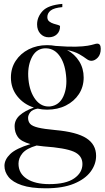

<svg xmlns="http://www.w3.org/2000/svg" viewBox="-20 -760 551 1012"><path d="M228 -182Q202.5 -182 178.5 -187.5Q150 -182.5 139 -167.8Q128 -153 128 -139Q128 -119.5 139 -107.2Q150 -95 180.8 -87.5Q211.5 -80 271.5 -74.5Q384 -64.5 435.2 -31.5Q486.5 1.5 486.5 61.5Q486.5 106 457.5 145Q428.5 184 369.8 208.2Q311 232.5 221.5 232.5Q143 232.5 95 216.2Q47 200 25.2 173Q3.5 146 3.5 114Q3.5 81.5 33.8 52Q64 22.5 140.5 -0.5Q91 -14 74 -38Q57 -62 57 -94.5Q57 -128 84 -152.2Q111 -176.5 158.5 -193Q104.5 -210.5 71 -252.8Q37.5 -295 37.5 -351.5Q37.5 -401 62.8 -439.5Q88 -478 131.2 -500Q174.5 -522 228 -522Q251 -522 273 -518Q338.5 -513 379 -514Q419.5 -515 442 -519Q464.5 -523 475.2 -526.5Q486 -530 492.5 -530Q511 -530 511 -503Q511 -472.5 495 -456Q479 -439.5 461.5 -439.5Q449 -439.5 435 -450.2Q421 -461 397.5 -474.5Q374 -488 333.5 -496.5Q374 -474.5 397.5 -436.8Q421 -399 421 -351.5Q421 -302.5 396 -264.2Q371 -226 327.5 -204Q284 -182 228 -182ZM244.5 -199Q292.5 -205 314 -252Q335.5 -299 328 -364Q321 -431.5 290.5 -470.2Q260 -509 211.5 -505Q167.5 -500.5 145.5 -453Q123.5 -405.5 130 -341Q136.5 -275.5 167.2 -235.2Q198 -195 244.5 -199ZM77.5 102.5Q77.5 154 121.2 182.2Q165 210.5 239.5 210.5Q327.5 210.5 371 180.2Q414.5 150 414.5 104.5Q414.5 59.5 369 39.5Q323.5 19.5 209.5 11.5Q190 9.5 173 7Q119.5 22.5 98.5 47.8Q77.5 73 77.5 102.5ZM296.5 -621Q296.5 -595 279.8 -579.2Q263 -563.5 236.5 -563.5Q210.5 -563.5 193 -582.2Q175.5 -601 175.5 -631.5Q175.5 -670 204.2 -701.5Q233 -733 308.5 -739.5V-722.5Q264.5 -718.5 247 -704.5Q229.5 -690.5 229.5 -670Q229.5 -655 239.5 -647Q249.5 -639 263 -635Q276.5 -631 286.5 -628.2Q296.5 -625.5 296.5 -621Z"/></svg>

Font: Newsreader Display
Style: Regular
Weight: 400
Designer: Hugues Gentile
Foundry: Production Type
Version: Version 1.001